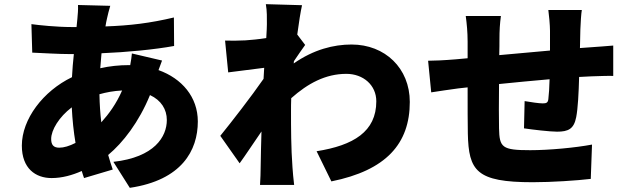

<svg xmlns="http://www.w3.org/2000/svg" viewBox="-20 -837 3040 923"><path d="M467 -249C462 -290 459 -334 458 -384C490 -393 526 -400 567 -402C539 -338 504 -290 467 -249ZM265 -127C236 -127 226 -142 226 -169C226 -212 264 -275 325 -321C328 -261 334 -203 343 -150C314 -135 287 -127 265 -127ZM614 -580C613 -566 610 -545 606 -524H600C553 -524 506 -519 462 -509C464 -533 466 -557 468 -581C591 -586 724 -599 817 -616L816 -753C703 -726 604 -714 487 -710C489 -724 492 -738 495 -751C499 -768 503 -786 510 -809L355 -813C356 -793 354 -766 352 -747L348 -707H324C253 -707 166 -716 131 -721L135 -584C184 -582 261 -577 319 -577H335C331 -541 328 -503 326 -466C187 -399 85 -264 85 -137C85 -27 151 19 228 19C279 19 328 5 373 -15C377 -3 380 9 384 19L522 -22C514 -45 507 -68 500 -92C571 -151 648 -250 701 -380C755 -355 782 -311 782 -260C782 -180 723 -81 525 -59L604 66C854 29 931 -114 931 -253C931 -371 854 -460 742 -500C749 -518 755 -536 759 -546Z M1393 -543C1411 -569 1434 -604 1447 -621L1409 -671C1417 -731 1425 -781 1432 -812L1258 -817C1264 -783 1263 -751 1263 -720C1263 -710 1262 -685 1260 -654C1223 -648 1187 -645 1160 -643C1119 -641 1094 -641 1062 -642L1077 -489C1130 -496 1199 -505 1250 -511L1247 -458C1188 -373 1095 -253 1039 -184L1132 -52C1159 -89 1199 -150 1237 -205C1235 -142 1234 -90 1233 -30C1233 -14 1232 27 1230 52H1394C1391 28 1387 -15 1386 -33C1379 -128 1379 -225 1379 -300C1379 -321 1379 -342 1380 -365C1460 -436 1545 -482 1645 -482C1726 -482 1789 -428 1789 -350C1789 -204 1679 -138 1502 -110L1573 35C1836 -18 1950 -146 1950 -347C1950 -509 1831 -623 1670 -623C1584 -623 1488 -599 1392 -532Z M2768 -606 2770 -696C2771 -725 2774 -774 2777 -789H2616C2619 -769 2624 -716 2624 -689V-594C2543 -587 2457 -579 2380 -572C2381 -602 2381 -628 2381 -645C2381 -693 2383 -722 2388 -760H2219C2224 -723 2228 -683 2228 -636V-557L2173 -552C2115 -547 2064 -545 2038 -545L2053 -393C2079 -397 2151 -408 2183 -412L2228 -417C2228 -328 2228 -237 2229 -195C2233 -16 2269 39 2541 39C2632 39 2753 31 2820 23L2826 -142C2747 -127 2620 -115 2529 -115C2393 -115 2381 -128 2379 -220C2378 -264 2378 -349 2379 -433C2456 -441 2542 -449 2622 -456C2621 -418 2619 -384 2616 -360C2614 -343 2606 -340 2589 -340C2571 -340 2531 -346 2502 -351L2499 -220C2538 -214 2624 -204 2658 -204C2712 -204 2739 -217 2750 -274C2758 -314 2762 -390 2764 -467C2786 -468 2805 -469 2822 -470C2849 -471 2909 -473 2928 -472V-618C2895 -615 2850 -612 2823 -610Z"/></svg>

Font: Noto Sans CJK KR Black
Style: Regular
Weight: 900
Designer: Ryoko NISHIZUKA (kana & ideographs); Paul D. Hunt (Latin, Greek & Cyrillic); Wenlong ZHANG (bopomofo); Sandoll Communica
Foundry: Adobe Systems Incorporated
Version: Version 1.004;PS 1.004;hotconv 1.0.82;makeotf.lib2.5.63406